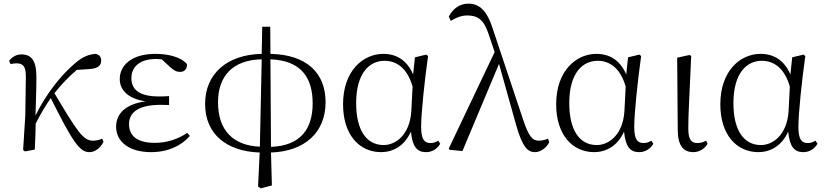

<svg xmlns="http://www.w3.org/2000/svg" viewBox="-20 -822 4535 1055"><path d="M471 14C501 14 531 -7 549 -43L541 -60C529 -54 510 -49 491 -49C437 -49 406 -97 279 -310C320 -362 360 -402 402 -438L465 -442C512 -444 536 -458 536 -489C536 -513 522 -522 506 -526C474 -524 438 -514 393 -475C313 -407 232 -304 175 -187C177 -257 180 -330 180 -395C181 -489 153 -523 97 -523C67 -523 44 -506 30 -488L38 -470C48 -472 59 -474 70 -474C108 -474 122 -456 122 -402L119 -187L107 2L117 10L171 0C174 -48 175 -95 176 -143C208 -205 227 -236 259 -283C378 -45 417 14 471 14Z M810 14C904 14 978 -22 1023 -75L1009 -92C957 -57 896 -37 831 -37C736 -37 689 -74 689 -140C689 -197 730 -246 864 -246C875 -246 884 -246 909 -245V-294C885 -292 870 -292 854 -292C742 -292 702 -332 702 -393C702 -456 749 -498 839 -498L869 -496L913 -455C937 -433 950 -427 971 -427C993 -427 1010 -444 1007 -470C973 -510 902 -526 834 -526C702 -526 638 -462 638 -388C638 -328 682 -280 780 -265C666 -250 618 -194 618 -126C618 -40 694 14 810 14Z M1408 -16C1264 -22 1178 -103 1178 -260C1178 -403 1258 -493 1418 -496ZM1398 203 1413 213 1474 197 1469 16C1652 10 1769 -92 1769 -261C1769 -420 1666 -522 1466 -526L1465 -675H1421L1418 -526C1229 -522 1107 -418 1107 -251C1107 -84 1226 10 1407 16ZM1466 -496C1634 -490 1698 -396 1698 -254C1698 -112 1630 -21 1469 -15Z M2074 14C2137 14 2202 -18 2238 -99C2246 -15 2272 14 2321 14C2356 14 2383 -5 2399 -32L2388 -49C2374 -41 2363 -36 2345 -36C2312 -36 2294 -56 2294 -125C2294 -199 2313 -379 2332 -514L2322 -522L2260 -507L2250 -413C2216 -492 2158 -526 2086 -526C1976 -526 1865 -434 1865 -249C1865 -82 1954 14 2074 14ZM2247 -346 2240 -210C2231 -80 2154 -25 2088 -25C1994 -25 1937 -106 1937 -255C1937 -422 2011 -488 2093 -488C2155 -488 2217 -452 2247 -346Z M2920 14C2950 14 2984 -10 2998 -41L2991 -60C2973 -52 2953 -49 2941 -49C2906 -49 2885 -72 2854 -166L2688 -663C2657 -762 2615 -802 2554 -802C2507 -802 2470 -776 2446 -731L2457 -707C2484 -724 2513 -737 2548 -737C2605 -737 2639 -714 2665 -634L2698 -536L2446 -6L2450 1L2521 8L2722 -471L2815 -139C2851 -9 2882 14 2920 14Z M3245 14C3308 14 3373 -18 3409 -99C3417 -15 3443 14 3492 14C3527 14 3554 -5 3570 -32L3559 -49C3545 -41 3534 -36 3516 -36C3483 -36 3465 -56 3465 -125C3465 -199 3484 -379 3503 -514L3493 -522L3431 -507L3421 -413C3387 -492 3329 -526 3257 -526C3147 -526 3036 -434 3036 -249C3036 -82 3125 14 3245 14ZM3418 -346 3411 -210C3402 -80 3325 -25 3259 -25C3165 -25 3108 -106 3108 -255C3108 -422 3182 -488 3264 -488C3326 -488 3388 -452 3418 -346Z M3790 14C3827 14 3856 -10 3868 -32L3860 -49C3846 -42 3833 -36 3813 -36C3781 -36 3762 -51 3762 -116C3762 -195 3768 -282 3778 -514L3769 -520L3701 -505L3704 -110C3704 -19 3737 14 3790 14Z M4147 14C4210 14 4275 -18 4311 -99C4319 -15 4345 14 4394 14C4429 14 4456 -5 4472 -32L4461 -49C4447 -41 4436 -36 4418 -36C4385 -36 4367 -56 4367 -125C4367 -199 4386 -379 4405 -514L4395 -522L4333 -507L4323 -413C4289 -492 4231 -526 4159 -526C4049 -526 3938 -434 3938 -249C3938 -82 4027 14 4147 14ZM4320 -346 4313 -210C4304 -80 4227 -25 4161 -25C4067 -25 4010 -106 4010 -255C4010 -422 4084 -488 4166 -488C4228 -488 4290 -452 4320 -346Z"/></svg>

Font: Noto Serif JP Light
Style: Regular
Weight: 300
Designer: Ryoko NISHIZUKA 西塚涼子 (kana & ideographs); Frank Grießhammer (Latin, Greek & Cyrillic); Wenlong ZHANG 张文龙 (bopomofo); San
Foundry: Adobe
Version: Version 2.001;hotconv 1.1.0;makeotfexe 2.6.0